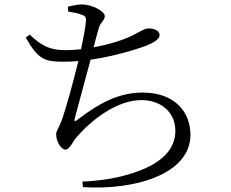

<svg xmlns="http://www.w3.org/2000/svg" viewBox="-20 -802 1040 865"><path d="M287 -750C312 -746 331 -742 347 -736C363 -731 369 -726 367 -706C366 -684 356 -631 345 -580C321 -578 298 -576 277 -576C212 -576 172 -590 114 -646L96 -633C153 -532 183 -524 267 -524C289 -524 311 -525 333 -527C314 -448 276 -306 255 -252C240 -216 233 -212 233 -196C233 -165 255 -128 275 -128C294 -128 309 -166 324 -183C396 -265 507 -351 618 -351C701 -351 770 -300 770 -212C770 -141 724 -61 547 -13C494 2 428 13 351 16L354 41C582 56 838 -15 838 -195C838 -296 769 -385 622 -385C517 -385 428 -338 335 -267C313 -249 313 -254 319 -277L388 -533C498 -549 595 -580 636 -595C672 -609 699 -626 699 -643C699 -667 670 -674 649 -674C633 -674 613 -661 576 -642C534 -621 469 -601 402 -589C411 -624 417 -650 424 -672C432 -703 452 -709 452 -729C452 -752 394 -782 349 -782C329 -782 308 -777 286 -772Z"/></svg>

Font: Source Han Serif KR
Style: Regular
Weight: 400
Designer: Ryoko NISHIZUKA 西塚涼子 (kana & ideographs); Frank Grießhammer (Latin, Greek & Cyrillic); Wenlong ZHANG 张文龙 (bopomofo); San
Foundry: Adobe
Version: Version 2.001;hotconv 1.1.0;makeotfexe 2.6.0